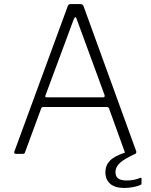

<svg xmlns="http://www.w3.org/2000/svg" viewBox="-20 -762 746 951"><path d="M679 118.5C677.7 118.2 675.3 118.7 672 120C666.7 122.7 658 125.3 646 128C634 130.7 621.3 132 608 132C588.7 132 574.5 128.7 565.5 122C556.5 115.3 552 105 552 91C552 73 559.8 57.2 575.5 43.5C591.2 29.8 616.7 15 652 -1C654 -3 655 -5.3 655 -8V-12L394 -731C392 -738.3 385.7 -742 375 -742H332C327.3 -742 323.7 -741.2 321 -739.5C318.3 -737.8 316.3 -734.7 315 -730L51 -11C49 -3.7 51.7 0 59 0H92C99.3 0 103.3 -2.7 104 -8L184 -225C186 -229.7 189.3 -232 194 -232H510C514.7 -232 518 -229.7 520 -225L598 -9L599 -6C563.7 5.3 538.7 18.8 524 34.5C509.3 50.2 502 69 502 91C502 115 509.8 134 525.5 148C541.2 162 564.7 169 596 169C611.3 169 626.3 167.5 641 164.5C655.7 161.5 667.3 158 676 154C678 153.3 679.3 152.3 680 151C680.7 149.7 681 147.7 681 145V123C681 120.3 680.3 118.8 679 118.5ZM498 -291C500 -283.7 497.3 -280 490 -280H211C206.3 -280 204 -281.3 204 -284C204 -286 204.3 -287.7 205 -289L345 -666C348.3 -673.3 351 -677 353 -677C355.7 -677 358 -673.7 360 -667Z"/></svg>

Font: Libre Franklin ExtraLight
Style: Regular
Weight: 275
Designer: Pablo Impallari, Rodrigo Fuenzalida
Foundry: Impallari Type
Version: Version 1.002; ttfautohint (v1.5)